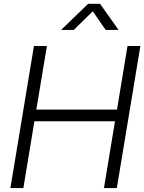

<svg xmlns="http://www.w3.org/2000/svg" viewBox="-20 -963 739 983"><path d="M33.2 0 153.8 -727.5H220.2L166 -401.9H579.1L632.8 -727.5H698.7L578.1 0H512.2L568.8 -342.3H156.2L99.6 0ZM357.4 -809.6H292.5L293 -810.1L431.2 -943.4H492.2L586.9 -810.1L586.4 -809.6H521L455.1 -905.3Z"/></svg>

Font: Inter Display Light
Style: Italic
Weight: 300
Italic angle: -9.39999°
Designer: Rasmus Andersson
Foundry: rsms
Version: Version 4.000;git-a52131595